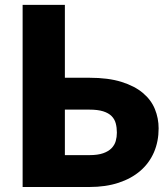

<svg xmlns="http://www.w3.org/2000/svg" viewBox="-20 -748 668 768"><path d="M337.5 -127.5Q371 -127.5 392.5 -135Q414 -142.5 426.2 -155.2Q438.5 -168 443 -184Q447.5 -200 447.5 -217.5Q447.5 -237.5 443 -254.5Q438.5 -271.5 426.2 -283.8Q414 -296 392.5 -302.8Q371 -309.5 337.5 -309.5H239.5V-127.5ZM337.5 -437Q413 -437 465.8 -420.5Q518.5 -404 551.5 -376.2Q584.5 -348.5 599.5 -311.8Q614.5 -275 614.5 -234.5Q614.5 -182 595.8 -138.8Q577 -95.5 541.5 -64.8Q506 -34 454.5 -17Q403 0 337.5 0H70.5V-728.5H239.5V-437Z"/></svg>

Font: Lato 2
Style: Regular
Weight: 900
Designer: Lukasz Dziedzic with Adam Twardoch and Botio Nikoltchev
Foundry: tyPoland Lukasz Dziedzic
Version: Version 2.015; 2015-08-06; http://www.latofonts.com/